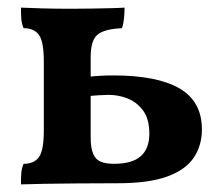

<svg xmlns="http://www.w3.org/2000/svg" viewBox="-20 -481 587 504"><path d="M35 3Q35 -15 36 -27.5Q37 -40 42 -51Q70 -51 82.5 -69Q95 -87 95 -138V-320Q95 -371 82.5 -389Q70 -407 42 -407Q37 -418 36 -431Q35 -444 35 -461Q57 -460 91 -459Q125 -458 166 -458Q194 -458 220.5 -458.5Q247 -459 270 -459.5Q293 -460 307 -461Q307 -447 305.5 -432.5Q304 -418 300 -407Q254 -405 236 -390Q218 -375 218 -331V-121Q218 -93 224.5 -77.5Q231 -62 244.5 -56.5Q258 -51 279 -51Q327 -51 349.5 -71Q372 -91 372 -130Q372 -169 355.5 -191Q339 -213 315 -222.5Q291 -232 265 -232Q258 -232 240 -231Q222 -230 208 -228V-279Q225 -281 242 -282Q259 -283 278 -283Q392 -283 451 -249Q510 -215 510 -141Q510 -99 488.5 -67Q467 -35 418.5 -17.5Q370 0 290 0Q226 0 179 0.5Q132 1 97 1.5Q62 2 35 3Z"/></svg>

Font: Vollkorn SemiBold
Style: Regular
Weight: 600
Designer: Friedrich Althausen
Foundry: Friedrich Althausen
Version: Version 5.000